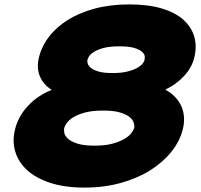

<svg xmlns="http://www.w3.org/2000/svg" viewBox="-20 -840 909 870"><path d="M808 -253Q795 -201 757.5 -153.5Q720 -106 662.5 -69.5Q605 -33 529 -11.5Q453 10 363 10Q273 10 207.5 -11.5Q142 -33 102.5 -69.5Q63 -106 49 -153.5Q35 -201 48 -253Q62 -312 106 -359.5Q150 -407 213 -432V-434Q177 -456 161 -493.5Q145 -531 156 -578Q168 -629 201.5 -673Q235 -717 287 -749.5Q339 -782 409 -801Q479 -820 566 -820Q652 -820 713.5 -801.5Q775 -783 811.5 -750Q848 -717 860.5 -673Q873 -629 860 -578Q849 -533 813.5 -495Q778 -457 731 -435L730 -433Q753 -421 771 -403Q789 -385 800 -362.5Q811 -340 813.5 -312Q816 -284 808 -253ZM635 -568Q636 -573 636 -583Q636 -593 625.5 -603.5Q615 -614 591 -622Q567 -630 521 -630Q475 -630 447 -622Q419 -614 403.5 -603.5Q388 -593 382.5 -583Q377 -573 376 -568Q375 -564 377 -554Q379 -544 390 -534Q401 -524 424.5 -516.5Q448 -509 490 -509Q532 -509 560 -516.5Q588 -524 604.5 -534Q621 -544 627.5 -553.5Q634 -563 635 -568ZM588 -260Q590 -269 586.5 -282.5Q583 -296 568.5 -308.5Q554 -321 525 -330Q496 -339 448 -339Q398 -339 365 -330Q332 -321 312 -308.5Q292 -296 282.5 -282.5Q273 -269 271 -260Q269 -251 271.5 -237.5Q274 -224 288.5 -211Q303 -198 331.5 -189Q360 -180 409 -180Q458 -180 491.5 -189.5Q525 -199 546 -212Q567 -225 576.5 -238.5Q586 -252 588 -260Z"/></svg>

Font: TypoPRO Sinkin Sans
Style: 900 X Black Italic
Weight: 950
Italic angle: -112°
Designer: Keith Bates
Foundry: K-Type
Version: Sinkin Sans (version 1.0)  by Keith Bates   •   © 2014   www